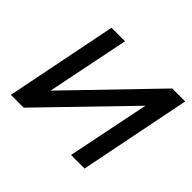

<svg xmlns="http://www.w3.org/2000/svg" viewBox="-155 -917 1133 1133"><g transform="rotate(45 411.5 -350.0)"><path d="M51 0 191 -700H304L199 -183L698 -700H806L666 0H553L658 -516L158 0Z"/></g></svg>

Font: Argentum Sans
Style: Italic
Weight: 400
Italic angle: -11.3099°
Designer: Julieta Ulanovsky, Owen Earl, Rasmus Andersson, Cristiano Sobral
Foundry: The Argentum Sans Project Authors
Version: Version 3.131; ttfautohint (v1.8.4.7-5d5b-dirty)